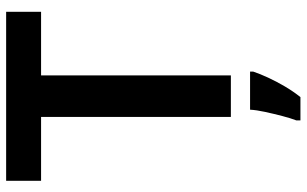

<svg xmlns="http://www.w3.org/2000/svg" viewBox="-202 -552 975 610"><g transform="rotate(-90 285.0 -246.5)"><path d="M351 0H219V-603H16V-714H553V-603H351ZM363 71Q356 92 344 118Q332 144 316.5 170.5Q301 197 282 221H208V208Q215 190 222 163Q229 136 235 108.5Q241 81 242 61H363Z"/></g></svg>

Font: Noto Sans Syriac Eastern SemiBold
Style: Regular
Weight: 600
Designer: Patrick Giasson and the Monotype Design Team
Foundry: Monotype Imaging Inc.
Version: Version 3.001